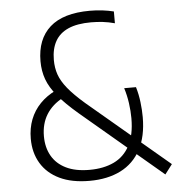

<svg xmlns="http://www.w3.org/2000/svg" viewBox="-53 -799 795 859"><g transform="rotate(-5 344.0 -369.5)"><path d="M655 10 293 -296Q235.5 -345 202.5 -384.8Q169.5 -424.5 156 -462Q142.5 -499.5 142.5 -543Q142.5 -642 202.2 -695.5Q262 -749 382 -749Q411 -749 438 -745.8Q465 -742.5 489 -736.5V-683.5Q461.5 -691 435.5 -694Q409.5 -697 383 -697Q320.5 -697 280.8 -679.5Q241 -662 221.8 -627.8Q202.5 -593.5 202.5 -543.5Q202.5 -508 213 -477.8Q223.5 -447.5 250 -414.8Q276.5 -382 325.5 -339.5L688 -33.5ZM315 9Q235.5 9 180.8 -17.2Q126 -43.5 97.5 -91Q69 -138.5 69 -201.5Q69 -248.5 84.2 -287.8Q99.5 -327 128.5 -357Q157.5 -387 199 -407L229 -372Q179.5 -346 154 -304.8Q128.5 -263.5 128.5 -207.5Q128.5 -157 150 -119.2Q171.5 -81.5 213.8 -60.8Q256 -40 319 -40Q382.5 -40 428.8 -62Q475 -84 500.2 -131.2Q525.5 -178.5 525.5 -254Q525.5 -286 520.5 -321.8Q515.5 -357.5 505 -390.5H558Q568 -357.5 572.2 -322Q576.5 -286.5 576.5 -254.5Q576.5 -167.5 545 -108.8Q513.5 -50 454.8 -20.5Q396 9 315 9Z"/></g></svg>

Font: Encode Sans SemiCondensed Light
Style: Regular
Weight: 300
Width: 4
Designer: Multiple Designers
Foundry: Impallari Type
Version: Version 3.002